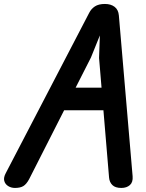

<svg xmlns="http://www.w3.org/2000/svg" viewBox="-42 -949 740 970"><path d="M33.5 0.5Q14.5 0.5 -0.8 -9Q-16 -18.5 -20.5 -35.2Q-25 -52 -12.5 -75L408.5 -884Q418.5 -904 437.2 -916.5Q456 -929 488 -929Q518 -929 537 -914.5Q556 -900 558.5 -871L628 -58.5Q630.5 -28.5 614.2 -14Q598 0.5 571 0.5Q540.5 0.5 525.8 -14Q511 -28.5 509 -52L480.5 -392H282L105 -43.5Q91.5 -18.5 76 -9Q60.5 0.5 33.5 0.5ZM340 -506H471L458.5 -656L462.5 -770L417.5 -658.5Z"/></svg>

Font: Edu AU VIC WA NT Hand SemiBold
Style: Regular
Weight: 600
Version: Version 1.001